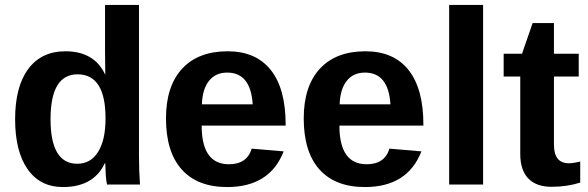

<svg xmlns="http://www.w3.org/2000/svg" viewBox="-20 -745 2374 775"><path d="M545 0H412Q409 -13 407 -36Q405 -76 405 -86H403Q358 10 234 10Q142 10 91.5 -62Q41 -134 41 -264Q41 -395 94 -466.5Q147 -538 244 -538Q360 -538 404 -445H405L404 -532V-725H541V-115Q541 -59 545 0ZM406 -267Q406 -445 293 -445Q184 -445 184 -264Q184 -84 292 -84Q346 -84 376 -132Q406 -180 406 -267Z M897 10Q777 10 713.5 -61Q650 -132 650 -267Q650 -397 715 -467.5Q780 -538 899 -538Q1013 -538 1073 -462.5Q1133 -387 1133 -242V-238H794Q794 -82 904 -82Q977 -82 996 -145L1125 -134Q1069 10 897 10ZM897 -452Q850 -452 823.5 -418.5Q797 -385 795 -324H1000Q992 -452 897 -452Z M1453 10Q1333 10 1269.5 -61Q1206 -132 1206 -267Q1206 -397 1271 -467.5Q1336 -538 1455 -538Q1569 -538 1629 -462.5Q1689 -387 1689 -242V-238H1350Q1350 -82 1460 -82Q1533 -82 1552 -145L1681 -134Q1625 10 1453 10ZM1453 -452Q1406 -452 1379.5 -418.5Q1353 -385 1351 -324H1556Q1548 -452 1453 -452Z M1930 0H1793V-725H1930Z M2206 9Q2145 9 2112.5 -24.5Q2080 -58 2080 -124V-436H2013V-528H2087L2130 -652H2216V-528H2316V-436H2216V-161Q2216 -86 2276 -86Q2294 -86 2322 -93V-8Q2269 9 2206 9Z"/></svg>

Font: Libra Sans
Style: Bold
Weight: 700
Foundry: Context Ltd
Version: Version 1.000